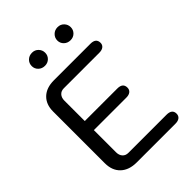

<svg xmlns="http://www.w3.org/2000/svg" viewBox="-256 -1031 1152 1152"><g transform="rotate(-45 319.5 -455.0)"><path d="M72 -132V-571Q72 -631 108 -665.5Q144 -700 208 -700H518Q565 -700 565 -661Q565 -644 552.5 -634Q540 -624 518 -624H216Q193 -624 179.5 -609Q166 -594 166 -569V-396H442Q489 -396 489 -357Q489 -339 476.5 -329Q464 -319 442 -319H166V-131Q166 -106 179.5 -91Q193 -76 216 -76H540Q563 -76 575 -66.5Q587 -57 587 -38Q587 -20 574.5 -10Q562 0 540 0H211Q146 0 109 -35Q72 -70 72 -132ZM174 -854Q174 -878 190.5 -894Q207 -910 232 -910Q256 -910 272 -893.5Q288 -877 288 -854Q288 -831 272 -815Q256 -799 232 -799Q207 -799 190.5 -815Q174 -831 174 -854ZM391 -854Q391 -877 407.5 -893.5Q424 -910 449 -910Q473 -910 489 -893.5Q505 -877 505 -854Q505 -831 489 -815Q473 -799 449 -799Q424 -799 407.5 -815Q391 -831 391 -854Z"/></g></svg>

Font: Kodchasan Medium
Style: Regular
Weight: 500
Designer: Katatrad Aksorn Co.,Ltd.
Foundry: Cadson Demak Co.,Ltd.
Version: Version 1.000; ttfautohint (v1.6)